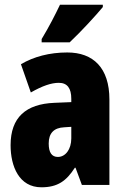

<svg xmlns="http://www.w3.org/2000/svg" viewBox="-20 -786 534 816"><path d="M417 -756V-766H235C214 -722 189 -673 157 -620V-606H276C326 -653 389 -722 417 -756ZM266 -563C190 -563 123 -545 69 -513L111 -393C160 -421 198 -434 230 -434C266 -434 283 -411 283 -366V-352L211 -349C90 -344 25 -287 25 -169C25 -79 61 10 156 10C225 10 262 -17 298 -73H301L328 0H445V-363C445 -498 376 -563 266 -563ZM253 -245 283 -247V-198C283 -151 258 -119 226 -119C200 -119 187 -138 187 -176C187 -220 209 -243 253 -245Z"/></svg>

Font: Noto Sans Arabic UI XCn Bk
Style: Regular
Weight: 900
Width: 2
Designer: Monotype Design Team, Nadine Chahine and Nizar Qandah
Foundry: Monotype Imaging Inc.
Version: Version 2.010